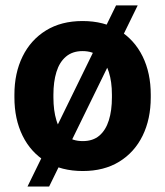

<svg xmlns="http://www.w3.org/2000/svg" viewBox="-20 -615 604 702"><path d="M282.7 10.3Q204.6 10.3 148.4 -23.9Q92.3 -58.1 62.5 -118.9Q32.7 -179.7 32.7 -258.8V-269Q32.7 -347.7 62.5 -408.4Q92.3 -469.2 148.2 -503.7Q204.1 -538.1 281.7 -538.1Q360.4 -538.1 416 -503.7Q471.7 -469.2 501.5 -408.7Q531.2 -348.1 531.2 -269V-258.8Q531.2 -179.7 501.5 -118.9Q471.7 -58.1 416 -23.9Q360.4 10.3 282.7 10.3ZM282.7 -99.1Q319.8 -99.1 343.3 -119.1Q366.7 -139.2 377.9 -175Q389.2 -210.9 389.2 -258.8V-269Q389.2 -315.9 377.9 -351.8Q366.7 -387.7 343 -408Q319.3 -428.2 281.7 -428.2Q245.1 -428.2 221.2 -408Q197.3 -387.7 186.3 -351.8Q175.3 -315.9 175.3 -269V-258.8Q175.3 -210.9 186.3 -174.8Q197.3 -138.7 221.2 -118.9Q245.1 -99.1 282.7 -99.1ZM80.6 66.9 404.3 -595.2H483.4L159.7 66.9Z"/></svg>

Font: Robotiche
Style: Bold
Weight: 700
Designer: Google
Version: Version 2.001